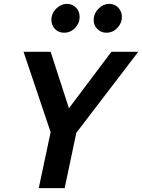

<svg xmlns="http://www.w3.org/2000/svg" viewBox="-20 -966 730 986"><path d="M179 0 240 -287 101 -700H240L334 -410L552 -700H690L372 -284L312 0ZM309 -798Q281 -798 262.5 -817Q244 -836 244 -864Q244 -897 268.5 -921.5Q293 -946 325 -946Q352 -946 370.5 -926.5Q389 -907 389 -879Q389 -847 365.5 -822.5Q342 -798 309 -798ZM526 -798Q499 -798 480 -817Q461 -836 461 -864Q461 -896 485.5 -921Q510 -946 542 -946Q569 -946 587.5 -926.5Q606 -907 606 -879Q606 -847 582.5 -822.5Q559 -798 526 -798Z"/></svg>

Font: Red Hat Mono SemiBold
Style: Italic
Weight: 600
Italic angle: -12°
Monospace: yes
Designer: Pentagram, MCKL
Foundry: MCKL
Version: Version 1.030